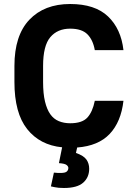

<svg xmlns="http://www.w3.org/2000/svg" viewBox="-20 -729 670 958"><path d="M299 209Q285 209 273.5 208Q262 207 253 205L234 201L249 132Q251 133 254 133Q257 133 259 133Q264 134 269.5 134Q275 134 282 134Q305 134 313 127Q321 120 321 109Q321 101 312 94Q303 87 274 85L290 6Q179 -5 115.5 -85Q52 -165 52 -320V-400Q52 -552 126.5 -630.5Q201 -709 330 -709Q454 -709 519 -647Q584 -585 596 -479H453Q444 -530 416 -558Q388 -586 330 -586Q267 -586 231 -543.5Q195 -501 195 -400V-320Q195 -262 204.5 -222.5Q214 -183 231 -159Q248 -135 273.5 -124.5Q299 -114 330 -114Q390 -114 416 -142.5Q442 -171 453 -226H596Q584 -121 527.5 -61Q471 -1 365 7L359 34Q398 48 411.5 67.5Q425 87 425 113Q425 156 395 182.5Q365 209 299 209Z"/></svg>

Font: Golos UI VF
Style: Regular
Weight: 400
Designer: A.Korolkova, Vitaly Kuzmin
Foundry: ParaType Ltd
Version: Version 2.000